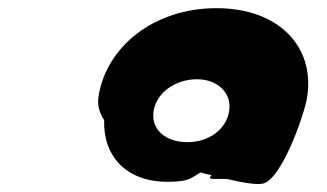

<svg xmlns="http://www.w3.org/2000/svg" viewBox="-20 -750 800 470"><path d="M221 -513C218 -493 223 -474 235 -456C232 -370 287 -305 390 -305C444 -305 447 -314 471 -328C481 -325 488 -323 498 -321C493 -316 491 -312 502 -312H535C577 -302 607 -298 619 -300C666 -300 726 -471 732 -513C751 -636 662 -730 510 -730C357 -730 240 -636 221 -513ZM356 -478C363 -523 409 -556 462 -556C512 -556 548 -523 541 -478C534 -434 492 -402 439 -402C384 -402 349 -434 356 -478Z"/></svg>

Font: Ampere
Style: SCExtIta
Weight: 400
Version: Version 1